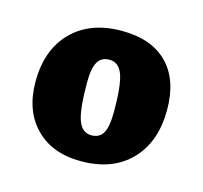

<svg xmlns="http://www.w3.org/2000/svg" viewBox="-60 -717 483 457"><g transform="rotate(15 181.0 -488.5)"><path d="M21 -481Q21 -560 66 -605.5Q111 -651 189 -651Q262 -651 301.5 -611Q341 -571 341 -497Q341 -418 296.5 -372Q252 -326 174 -326Q103 -326 62 -368Q21 -410 21 -481ZM220 -461Q220 -525 210.5 -551Q201 -577 178 -577Q158 -577 149 -561.5Q140 -546 140 -510Q140 -445 149.5 -418.5Q159 -392 182 -392Q202 -392 211 -407.5Q220 -423 220 -461Z"/></g></svg>

Font: Alegreya ExtraBold
Style: Regular
Weight: 800
Designer: Juan Pablo del Peral
Foundry: Huerta Tipografica
Version: Version 2.007; ttfautohint (v1.6)